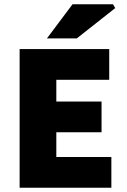

<svg xmlns="http://www.w3.org/2000/svg" viewBox="-20 -880 596 900"><path d="M72 0V-650H492V-506H244V-404H456V-260H244V-144H502V0ZM200 -700 320 -860H510L520 -842L340 -700Z"/></svg>

Font: Source Sans 3 ExtraLight Black
Style: Regular
Weight: 900
Version: Version 3.052;hotconv 1.1.0;makeotfexe 2.6.0